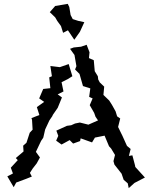

<svg xmlns="http://www.w3.org/2000/svg" viewBox="-20 -946 781 995"><path d="M331 -926 266 -915 238 -883 266 -856 277 -837 296 -811 307 -776 332 -789 365 -740 394 -781 417 -831 385 -838 357 -847 346 -868 339 -910ZM18 -32 51 24 64 0 115 -19 145 -31 135 -50 149 -72 170 -99 187 -130 166 -159 193 -216 204 -232 206 -240 214 -275 236 -322 251 -344 254 -351 279 -387 301 -441 279 -457 309 -472 299 -520 331 -536 355 -551 336 -614 290 -598 241 -604 249 -551 235 -545 241 -489 204 -485 183 -436 209 -418 171 -391 184 -350 143 -334 146 -325 149 -274 134 -258 117 -206 100 -191 102 -161 62 -127 72 -116 36 -77 47 -47ZM271 -217 299 -197 341 -220 359 -202 395 -215 398 -229 457 -208 472 -233 522 -243 545 -188 556 -176 576 -143 568 -111 573 -93 610 -46 621 -14 642 4 647 29 677 2 731 -26 681 -81 680 -88 666 -141 648 -138 657 -174 638 -190 610 -252 613 -245 592 -288 603 -332 587 -343 579 -369 560 -403 546 -425 516 -454 520 -497 497 -519 489 -534 487 -551 471 -577 466 -634 441 -645 444 -675 429 -714 400 -704 362 -700 343 -693 366 -661 376 -603 369 -586 392 -563 410 -500 448 -488 442 -444 460 -436 445 -401 468 -361 475 -341 488 -322 438 -300 394 -311 369 -306 349 -297 327 -294 272 -269 282 -242Z"/></svg>

Font: チョークS
Style: Regular
Weight: 400
Designer: [Stick] Fontworks Inc.
Foundry: [Stick] Fontworks Inc.
Version: Version 1.200;FEAKit 1.0